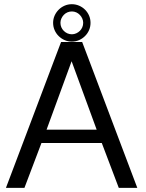

<svg xmlns="http://www.w3.org/2000/svg" viewBox="-20 -912 707 932"><path d="M8.8 0 115.7 -282.7 241.2 -615.2 276.4 -708H378.9L414.1 -615.2L539.6 -282.7L646.5 0H556.6L474.1 -217.8H181.2L98.6 0ZM206.1 -282.7H449.2L327.6 -614.7ZM237.8 -801.3Q237.8 -819.8 245.1 -836.2Q252.4 -852.5 264.9 -865Q277.3 -877.4 293.7 -884.5Q310.1 -891.6 328.6 -891.6Q347.2 -891.6 363.8 -884.5Q380.4 -877.4 392.8 -865Q405.3 -852.5 412.4 -836.2Q419.4 -819.8 419.4 -801.3Q419.4 -782.2 412.4 -765.9Q405.3 -749.5 392.8 -737.1Q380.4 -724.6 363.8 -717.3Q347.2 -710 328.6 -710Q310.1 -710 293.7 -717.3Q277.3 -724.6 264.9 -736.8Q252.4 -749 245.1 -765.6Q237.8 -782.2 237.8 -801.3ZM273.4 -801.3Q273.4 -789.6 277.8 -779.5Q282.2 -769.5 289.8 -762Q297.4 -754.4 307.4 -750Q317.4 -745.6 329.1 -745.6Q339.8 -745.6 350.1 -750.2Q360.4 -754.9 367.7 -762.2Q375 -769.5 379.4 -779.5Q383.8 -789.6 383.8 -801.3Q383.8 -812 379.4 -822Q375 -832 367.4 -839.8Q359.9 -847.7 349.9 -852.1Q339.8 -856.4 329.1 -856.4Q317.4 -856.4 307.4 -852.1Q297.4 -847.7 290 -840.1Q282.7 -832.5 278.1 -822.5Q273.4 -812.5 273.4 -801.3Z"/></svg>

Font: Saysettha OT
Style: Regular
Weight: 400
Designer: John M. Durdin and Silvain Dupertuis
Foundry: Lao Script for Windows
Version: Version 2.000